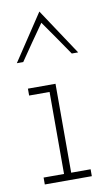

<svg xmlns="http://www.w3.org/2000/svg" viewBox="-79 -700 411 740"><g transform="rotate(-10 127.0 -330.0)"><path d="M219 0H35V-27H115V-348H35V-375H143V-27H219ZM35 -479H10Q40 -524 70 -569.5Q100 -615 130 -660Q160 -615 190 -569.5Q220 -524 250 -479H225Q202 -513 178 -547.5Q154 -582 130 -616Q106 -582 82 -547.5Q58 -513 35 -479Z"/></g></svg>

Font: Josefin Slab Light
Style: Regular
Weight: 300
Designer: Santiago Orozco
Foundry: Typemade
Version: Version 2.000